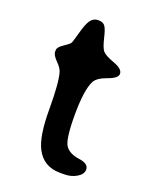

<svg xmlns="http://www.w3.org/2000/svg" viewBox="-121 -696 615 766"><g transform="rotate(20 186.0 -313.5)"><path d="M245.6 -2H227.1Q156.7 -2 126 -62.5Q100.6 -111.8 100.6 -224.6Q100.6 -337.4 88.4 -379.4Q84 -395 64 -415Q43.9 -435.1 43.9 -449.7V-456.1Q43.9 -468.8 66.9 -483.9Q89.8 -499 93.5 -505.6Q97.2 -512.2 108.2 -553Q119.1 -593.8 131.1 -610.1Q143.1 -626.5 163.3 -626.5Q183.6 -626.5 192.1 -614.7Q200.7 -603 209.2 -566.4Q217.8 -529.8 228 -516.8Q238.3 -503.9 277.8 -489.7Q317.4 -475.6 317.4 -454.6Q317.4 -436 276.1 -421.4Q234.9 -406.7 224.1 -385.3Q203.6 -343.8 203.6 -238.3Q203.6 -132.8 221.7 -109.1Q239.7 -85.4 280.5 -80.1Q321.3 -74.7 321.3 -49.3Q321.3 -29.8 298.1 -15.9Q274.9 -2 245.6 -2Z"/></g></svg>

Font: Averia Libre
Style: Regular
Weight: 400
Version: Version 1.002